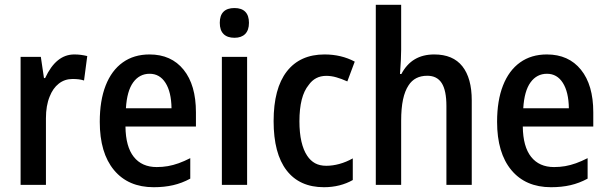

<svg xmlns="http://www.w3.org/2000/svg" viewBox="-20 -780 2564 810"><path d="M66.9 0V-540H152.3L165.5 -450.7H170.4Q193.8 -501 224.4 -525.6Q254.9 -550.3 293.5 -550.3Q308.1 -550.3 321 -548.6Q334 -546.9 348.1 -543.5L334.5 -440.4Q324.2 -443.8 312.5 -445.3Q300.8 -446.8 286.1 -446.8Q252.9 -446.8 228 -427.2Q203.1 -407.7 189.5 -372.6Q181.6 -353.5 177.7 -330.6Q173.8 -307.6 173.8 -281.2V0Z M628.4 9.8Q521 9.8 460.9 -62.5Q400.9 -134.8 400.9 -266.1Q400.9 -356 425.8 -419.4Q450.7 -482.9 497.8 -516.6Q544.9 -550.3 610.8 -550.3Q702.6 -550.3 754.6 -485.8Q806.6 -421.4 806.6 -306.2V-246.1H509.3Q510.3 -161.1 544.4 -118.2Q578.6 -75.2 641.1 -75.2Q665.5 -75.2 688 -79.1Q710.4 -83 733.6 -91.3Q756.8 -99.6 782.7 -112.8V-26.4Q747.6 -7.3 710.4 1.2Q673.3 9.8 628.4 9.8ZM511.2 -323.2H703.6Q702.6 -392.1 678.2 -430.4Q653.8 -468.8 611.3 -468.8Q568.4 -468.8 542 -432.6Q515.6 -396.5 511.2 -323.2Z M1022.5 -540V0H916V-540ZM969.2 -620.6Q939 -620.6 923.1 -636.5Q907.2 -652.3 907.2 -683.6Q907.2 -714.8 922.9 -730.5Q938.5 -746.1 969.2 -746.1Q999.5 -746.1 1014.9 -730.2Q1030.3 -714.4 1030.3 -683.6Q1030.3 -652.8 1014.4 -636.7Q998.5 -620.6 969.2 -620.6Z M1346.7 9.8Q1243.7 9.8 1189 -61.3Q1134.3 -132.3 1134.3 -269Q1134.3 -406.7 1189.9 -478.5Q1245.6 -550.3 1349.1 -550.3Q1419.9 -550.3 1476.6 -520L1445.3 -436.5Q1420.4 -447.8 1398.7 -453.9Q1377 -460 1356.9 -460Q1332.5 -460 1314 -450.2Q1295.4 -440.4 1282.2 -421.4Q1262.7 -397.9 1252.9 -359.4Q1243.2 -320.8 1243.2 -268.6Q1243.2 -219.2 1251.7 -182.6Q1260.3 -146 1275.9 -123Q1289.6 -102.1 1309.3 -91.3Q1329.1 -80.6 1356.4 -80.6Q1383.3 -80.6 1411.9 -88.4Q1440.4 -96.2 1468.3 -111.8V-20.5Q1442.9 -5.9 1411.9 2Q1380.9 9.8 1346.7 9.8Z M1565.4 0V-759.8H1672.4V-570.3Q1672.4 -550.3 1671.1 -524.7Q1669.9 -499 1667.5 -467.8H1673.3Q1695.3 -509.3 1729.7 -529.8Q1764.2 -550.3 1812 -550.3Q1891.1 -550.3 1930.7 -500.2Q1970.2 -450.2 1970.2 -356.4V0H1863.3V-333Q1863.3 -398.4 1843.5 -429.4Q1823.7 -460.4 1782.7 -460.4Q1729.5 -460.4 1703.6 -419.9Q1688 -396.5 1680.2 -359.9Q1672.4 -323.2 1672.4 -270.5V0Z M2304.7 9.8Q2197.3 9.8 2137.2 -62.5Q2077.1 -134.8 2077.1 -266.1Q2077.1 -356 2102.1 -419.4Q2127 -482.9 2174.1 -516.6Q2221.2 -550.3 2287.1 -550.3Q2378.9 -550.3 2430.9 -485.8Q2482.9 -421.4 2482.9 -306.2V-246.1H2185.5Q2186.5 -161.1 2220.7 -118.2Q2254.9 -75.2 2317.4 -75.2Q2341.8 -75.2 2364.3 -79.1Q2386.7 -83 2409.9 -91.3Q2433.1 -99.6 2459 -112.8V-26.4Q2423.8 -7.3 2386.7 1.2Q2349.6 9.8 2304.7 9.8ZM2187.5 -323.2H2379.9Q2378.9 -392.1 2354.5 -430.4Q2330.1 -468.8 2287.6 -468.8Q2244.6 -468.8 2218.3 -432.6Q2191.9 -396.5 2187.5 -323.2Z"/></svg>

Font: Open Sans
Style: Regular
Weight: 600
Width: 3
Foundry: Ascender Corporation
Version: Version 1.000